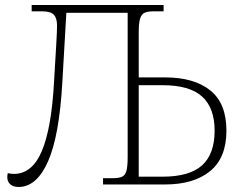

<svg xmlns="http://www.w3.org/2000/svg" viewBox="-20 -734 961 764"><path d="M54 10Q33 10 21 -0.5Q9 -11 9 -29Q9 -37 11 -45Q24 -42 35 -42Q108 -42 146.5 -133Q185 -224 195 -408Q201 -507 204 -560Q207 -613 207 -632Q207 -662 194 -675.5Q181 -689 147 -689H106V-714H631V-689H592Q569 -689 556 -683.5Q543 -678 537.5 -660Q532 -642 532 -605V-426H637Q752 -426 816.5 -374.5Q881 -323 881 -214Q881 -106 816 -53Q751 0 637 0H390V-25H429Q452 -25 465 -30.5Q478 -36 483 -54Q488 -72 488 -108V-683H244L228 -406Q216 -193 171 -91.5Q126 10 54 10ZM532 -31H627Q734 -31 784 -76Q834 -121 834 -214Q834 -305 784 -350Q734 -395 627 -395H532Z"/></svg>

Font: Noto Serif ExtraLight
Style: Regular
Weight: 200
Designer: Monotype Design Team
Foundry: Monotype Imaging Inc.
Version: Version 2.015; ttfautohint (v1.8.4.7-5d5b)